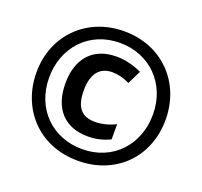

<svg xmlns="http://www.w3.org/2000/svg" viewBox="-126 -869 1078 1024"><g transform="rotate(20 413.0 -357.0)"><path d="M414 10C629 10 780 -143 780 -355C780 -567 627 -724 413 -724C205 -724 46 -574 46 -358C46 -157 187 10 414 10ZM414 -56C248 -56 119 -175 119 -356C119 -526 237 -658 412 -658C580 -658 707 -535 707 -358C707 -188 590 -56 414 -56ZM420 -130C465 -130 506 -140 545 -159V-245C507 -226 466 -216 429 -216C352 -216 316 -259 316 -354C316 -450 357 -497 427 -497C458 -497 492 -489 526 -472L564 -549C517 -571 469 -583 419 -583C287 -583 211 -497 211 -357C211 -212 288 -130 420 -130Z"/></g></svg>

Font: Noto Sans Hebrew ExtraCondensed
Style: Bold
Weight: 700
Width: 2
Designer: Monotype Design Team
Foundry: Monotype Imaging Inc.
Version: Version 2.004